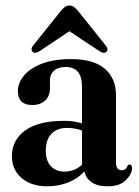

<svg xmlns="http://www.w3.org/2000/svg" viewBox="-20 -662 501 692"><path d="M23 -99Q23 -157.5 71 -192Q119 -226.5 211.5 -226.5Q230.5 -226.5 246.2 -224Q262 -221.5 275.5 -217.5V-350Q275.5 -420.5 217 -420.5Q189 -420.5 174.5 -407Q160 -393.5 160 -375V-343.5Q160 -316 142.8 -299.8Q125.5 -283.5 96 -283.5Q44.5 -283.5 44.5 -334Q44.5 -362.5 66 -389Q87.5 -415.5 130.2 -432.2Q173 -449 236 -449Q317 -449 357.5 -414.5Q398 -380 398 -318.5V-77Q398 -48.5 418.5 -48.5Q434.5 -48.5 439.5 -64.5Q442 -69 446.5 -69Q456 -69 456 -56Q456 -35.5 434 -13Q412 9.5 366.5 9.5Q331 9.5 309.8 -5.5Q288.5 -20.5 284.5 -44.5Q261 -18.5 225.8 -4.5Q190.5 9.5 151 9.5Q92.5 9.5 57.8 -20.5Q23 -50.5 23 -99ZM145 -119.5Q145 -82 163.5 -62.8Q182 -43.5 212 -43.5Q248 -43.5 275.5 -68V-191.5Q250 -201 221.5 -201Q185.5 -201 165.2 -179.5Q145 -158 145 -119.5ZM122.5 -477.5Q106.5 -467.5 97.5 -475Q94 -478.5 93.8 -484.8Q93.5 -491 99.5 -498L198 -621Q206 -630.5 213 -636.2Q220 -642 230 -642Q240.5 -642 247.5 -636.5Q254.5 -631 262.5 -621L361 -498Q372.5 -484 363 -475Q354 -467 338 -478L230 -549.5Z"/></svg>

Font: Fraunces 144pt Soft SemiBold
Style: Regular
Weight: 600
Version: Version 1.000;[b76b70a41]